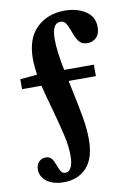

<svg xmlns="http://www.w3.org/2000/svg" viewBox="-93 -808 656 955"><g transform="rotate(-10 235.5 -330.0)"><path d="M82 -47Q103 -47 113 -33.5Q123 -20 131 4Q139 25 146 35Q153 45 167 45Q185 45 195.5 25Q206 5 206 -35Q206 -81 194 -134.5Q182 -188 158 -275Q132 -367 124 -402H26V-452L111 -460H112Q105 -509 105 -540Q105 -644 160.5 -697Q216 -750 301 -750Q364 -750 407 -722Q450 -694 450 -641Q450 -607 432 -589Q414 -571 387 -571Q358 -571 344 -589.5Q330 -608 318 -643Q307 -673 298 -686Q289 -699 271 -699Q229 -699 229 -617Q229 -557 249 -460H399V-402H261L267 -375Q289 -272 299.5 -211.5Q310 -151 310 -99Q310 -3 266.5 43.5Q223 90 152 90Q97 90 65.5 66Q34 42 34 6Q34 -18 47.5 -32.5Q61 -47 82 -47Z"/></g></svg>

Font: Minipax
Style: Bold
Weight: 600
Designer: Raphaël Ronot, Igor Stepanchenko (Cyrillic)
Foundry: steppetype
Version: Version 1.002